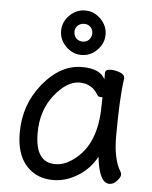

<svg xmlns="http://www.w3.org/2000/svg" viewBox="-54 -791 683 861"><g transform="rotate(5 287.5 -361.0)"><path d="M220.2 -47.9Q262.2 -47.9 303.2 -79.1Q404.8 -152.8 404.8 -330.1L405.8 -365.2H397Q388.2 -365.2 382.8 -372.1Q354 -421.9 297.9 -421.9Q241.2 -421.9 185.5 -352.1Q129.9 -282.2 129.9 -180.2Q129.9 -47.9 220.2 -47.9ZM216.8 23.9Q141.1 23.9 95.5 -27.6Q49.8 -79.1 49.8 -174.8Q49.8 -301.8 127.9 -397Q206.1 -492.2 303.2 -492.2Q384.8 -492.2 407.2 -445.8V-475.1Q407.2 -491.2 432.1 -491.2Q452.1 -491.2 473.6 -483.2Q495.1 -475.1 495.1 -458Q481.9 -368.2 481.9 -194.8Q481.9 -91.8 516.1 -38.1Q519 -32.2 519 -24.9Q519 -16.1 503.9 1.5Q488.8 19 470.2 19Q423.8 19 411.1 -98.1Q382.8 -43.9 328.9 -10Q274.9 23.9 216.8 23.9ZM295.9 -606Q312 -606 323.5 -617.4Q335 -628.9 335 -647Q335 -664.1 324 -675Q313 -686 295.9 -686Q277.8 -686 266.4 -674.6Q254.9 -663.1 254.9 -647Q254.9 -628.9 266.4 -617.4Q277.8 -606 295.9 -606ZM365 -575.9Q335 -545.9 294.9 -545.9Q254.9 -545.9 224.9 -575.9Q194.8 -606 194.8 -646Q194.8 -686 224.9 -716.1Q254.9 -746.1 294.9 -746.1Q335 -746.1 365 -716.1Q395 -686 395 -646Q395 -606 365 -575.9Z"/></g></svg>

Font: LXGW WenKai Screen
Style: Regular
Weight: 400
Designer: LXGW / Fontworks Inc.
Foundry: LXGW / Fontworks Inc.
Version: Version 1.510;January 18,2025